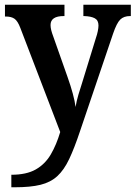

<svg xmlns="http://www.w3.org/2000/svg" viewBox="-20 -556 574 813"><path d="M28 184Q92 184 131.5 161.5Q171 139 195 98Q219 57 235 3L66 -438Q55 -467 41.5 -476.5Q28 -486 5 -486H1V-536H253V-488H250Q194 -488 194 -450Q194 -440 197 -428Q200 -416 205 -403L266 -230Q294 -151 300 -103Q304 -128 312 -155Q320 -182 327 -203L387 -398Q391 -409 394 -423.5Q397 -438 397 -448Q397 -470 381.5 -478.5Q366 -487 336 -488H333V-536H534V-488H531Q504 -488 489 -473Q474 -458 459 -414L319 -1Q295 71 273 117.5Q251 164 222.5 190Q194 216 151.5 226.5Q109 237 42 237H28Z"/></svg>

Font: Noto Serif Tamil SemiCondensed SemiBold
Style: Regular
Weight: 600
Width: 4
Designer: Indian Type Foundry, Tom Grace, and the Monotype Design Team
Foundry: Monotype Imaging Inc.
Version: Version 2.004; ttfautohint (v1.8.4.7-5d5b)